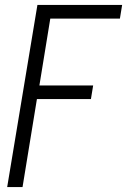

<svg xmlns="http://www.w3.org/2000/svg" viewBox="-20 -550 540 775"><path d="M9 205 131 -530H473L464 -475H183L139 -205H356L347 -150H129L71 205Z"/></svg>

Font: Iosevka Curly Light Oblique
Style: Regular
Weight: 300
Italic angle: -9°
Monospace: yes
Designer: Belleve Invis
Foundry: Belleve Invis
Version: Version 11.1.0; ttfautohint (v1.8.3)